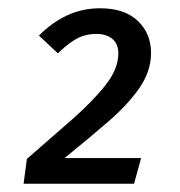

<svg xmlns="http://www.w3.org/2000/svg" viewBox="-20 -766 434 464"><path d="M222 -746Q281 -746 313 -715.5Q345 -685 345 -638Q345 -594 317 -553.5Q289 -513 241.5 -472Q194 -431 136 -384H321L304 -322H37L45 -382Q105 -434 155 -478Q205 -522 235.5 -561Q266 -600 266 -637Q266 -660 251.5 -672Q237 -684 213 -684Q186 -684 164.5 -672Q143 -660 120 -637L74 -680Q106 -712 142.5 -729Q179 -746 222 -746Z"/></svg>

Font: Fira Sans Variable
Style: Italic
Weight: 397
Italic angle: -8°
Designer: Carrois Corporate & Edenspiekermann AG
Foundry: Carrois Corporate GbR & Edenspiekermann AG
Version: Version 4.202